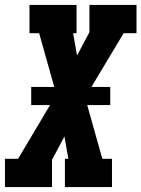

<svg xmlns="http://www.w3.org/2000/svg" viewBox="-31 -755 571 775"><path d="M-11 0V-114H42L171 -331H95V-404H188L127 -621H88V-735H278V-621H264L280 -531L330 -625V-735H520V-621H468L338 -404H414V-331H321L382 -114H421V0H231V-114H245L229 -204L179 -110V0Z"/></svg>

Font: Iosevka Slab Heavy Oblique
Style: Regular
Weight: 900
Italic angle: -9°
Monospace: yes
Designer: Belleve Invis
Foundry: Belleve Invis
Version: Version 11.1.1; ttfautohint (v1.8.3)